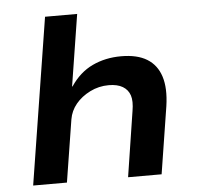

<svg xmlns="http://www.w3.org/2000/svg" viewBox="-51 -757 837 810"><g transform="rotate(-5 367.5 -352.5)"><path d="M57 0 169 -705H305L257 -402H259Q297 -459 352 -485Q407 -511 474 -511Q542 -511 583.5 -485.5Q625 -460 641 -410Q657 -360 646 -285L601 0H459L502 -277Q509 -318 501 -342.5Q493 -367 470.5 -380.5Q448 -394 411 -394Q369 -394 332 -375.5Q295 -357 271.5 -328.5Q248 -300 242 -264L200 0Z"/></g></svg>

Font: Nunito Sans 7pt SemiExpanded
Style: Bold Italic
Weight: 700
Width: 6
Italic angle: -9°
Designer: Vernon Adams
Foundry: Vernon Adams
Version: Version 3.101;gftools[0.9.27]